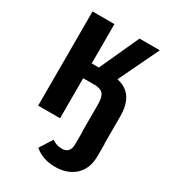

<svg xmlns="http://www.w3.org/2000/svg" viewBox="-183 -623 832 934"><g transform="rotate(30 233.5 -156.0)"><path d="M429 -1H430V67Q430 139 387.5 178Q345 217 276 217Q207 217 160 177L205 106Q220 116 232.5 120Q245 124 261 124Q307 124 307 71V0H306V-151Q306 -192 292 -208.5Q278 -225 245 -225H180V0H57V-529H180V-308H220L321 -529H435L327 -304Q379 -293 404 -255.5Q429 -218 429 -154Z"/></g></svg>

Font: Fira Sans Extra Condensed Medium
Style: Regular
Weight: 500
Width: 1
Designer: Carrois Corporate & Edenspiekermann AG
Foundry: Carrois Corporate GbR & Edenspiekermann AG
Version: Version 4.203